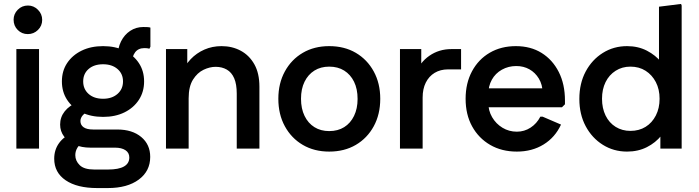

<svg xmlns="http://www.w3.org/2000/svg" viewBox="-20 -754 3546 974"><path d="M63 0V-505H178V0ZM121 -581Q91 -581 70 -602Q49 -623 49 -654Q49 -683 70 -704.5Q91 -726 122 -726Q151 -726 172.5 -704.5Q194 -683 194 -653Q194 -623 172.5 -602Q151 -581 121 -581Z M473 200Q371 200 313 160.5Q255 121 255 51Q255 6 279.5 -28Q304 -62 350 -81L406 -33Q385 -24 373.5 -6Q362 12 362 33Q362 62 384.5 84Q407 106 458 106H528Q582 106 609 90.5Q636 75 636 45Q636 21 616.5 8Q597 -5 563 -5H438Q394 -5 359.5 -20Q325 -35 305 -61.5Q285 -88 285 -122Q285 -160 308.5 -189.5Q332 -219 376 -237L438 -187Q414 -185 401 -170.5Q388 -156 388 -140Q388 -120 404 -108.5Q420 -97 453 -97H575Q651 -97 696.5 -59Q742 -21 742 42Q742 114 684 157Q626 200 527 200ZM503 -161Q441 -161 394 -184Q347 -207 320.5 -247.5Q294 -288 294 -341Q294 -394 320.5 -434Q347 -474 394 -497Q441 -520 503 -520Q565 -520 611.5 -497Q658 -474 684.5 -434Q711 -394 711 -341Q711 -288 684.5 -247.5Q658 -207 611.5 -184Q565 -161 503 -161ZM503 -253Q548 -253 576 -277.5Q604 -302 604 -341Q604 -380 576 -404Q548 -428 503 -428Q457 -428 429.5 -404Q402 -380 402 -341Q402 -302 429.5 -277.5Q457 -253 503 -253ZM649 -431 577 -466Q577 -510 594 -544Q611 -578 640.5 -597.5Q670 -617 707 -617Q718 -617 728 -616.5Q738 -616 743 -614V-517L738 -507Q728 -510 713 -510Q681 -510 665 -488Q649 -466 649 -431Z M822 0V-505H930V-376L901 -378Q917 -422 947 -453.5Q977 -485 1017 -502.5Q1057 -520 1104 -520Q1158 -520 1201.5 -496.5Q1245 -473 1270.5 -427.5Q1296 -382 1296 -314V0H1181V-279Q1181 -327 1168 -357Q1155 -387 1130.5 -401Q1106 -415 1074 -415Q1044 -415 1012.5 -400Q981 -385 959 -350Q937 -315 937 -255V0Z M1650 15Q1574 15 1516 -19Q1458 -53 1425 -113.5Q1392 -174 1392 -253Q1392 -331 1425 -391.5Q1458 -452 1516 -486Q1574 -520 1650 -520Q1727 -520 1785 -486Q1843 -452 1876 -391.5Q1909 -331 1909 -253Q1909 -174 1876 -113.5Q1843 -53 1785 -19Q1727 15 1650 15ZM1650 -89Q1694 -89 1726 -109Q1758 -129 1776 -166Q1794 -203 1794 -252Q1794 -303 1776 -339.5Q1758 -376 1726 -396Q1694 -416 1650 -416Q1607 -416 1575 -396Q1543 -376 1525 -339.5Q1507 -303 1507 -253Q1507 -203 1525 -166Q1543 -129 1575 -109Q1607 -89 1650 -89Z M2009 0V-505H2117V-376L2088 -378Q2109 -437 2158 -471Q2207 -505 2270 -505H2319V-402H2253Q2214 -402 2185 -384.5Q2156 -367 2140 -335Q2124 -303 2124 -259V0Z M2602 15Q2525 15 2466.5 -19Q2408 -53 2375 -113Q2342 -173 2342 -253Q2342 -332 2374.5 -392.5Q2407 -453 2464.5 -486.5Q2522 -520 2597 -520Q2672 -520 2727.5 -485.5Q2783 -451 2814.5 -389Q2846 -327 2846 -244V-225L2831 -210H2396V-306H2794L2733 -283Q2732 -325 2713.5 -355.5Q2695 -386 2665.5 -402.5Q2636 -419 2599 -419Q2559 -419 2526 -400.5Q2493 -382 2475 -349.5Q2457 -317 2457 -274V-234Q2457 -193 2476.5 -159.5Q2496 -126 2529 -106Q2562 -86 2602 -86Q2640 -86 2671.5 -106.5Q2703 -127 2721 -162H2733L2826 -122Q2796 -57 2737.5 -21Q2679 15 2602 15Z M3161 15Q3093 15 3038 -19.5Q2983 -54 2951 -114Q2919 -174 2919 -252Q2919 -331 2951 -391Q2983 -451 3038 -485.5Q3093 -520 3161 -520Q3217 -520 3261.5 -497Q3306 -474 3335.5 -437.5Q3365 -401 3377 -358V-146Q3365 -104 3335.5 -67Q3306 -30 3261.5 -7.5Q3217 15 3161 15ZM3178 -90Q3222 -90 3255 -110.5Q3288 -131 3307 -168Q3326 -205 3326 -253Q3326 -301 3307 -337.5Q3288 -374 3255 -395Q3222 -416 3178 -416Q3136 -416 3103 -395Q3070 -374 3052 -337.5Q3034 -301 3034 -253Q3034 -205 3052 -168Q3070 -131 3103 -110.5Q3136 -90 3178 -90ZM3330 0V-156L3354 -253L3323 -349V-720L3435 -734L3438 -726V0Z"/></svg>

Font: Fustat
Style: Bold
Weight: 700
Designer: Mohamed Gaber, Khaled Hosny, Laura Garcia Mut
Foundry: Kief Type Foundry, Alif Type Foundry, Hard Type Foundry
Version: Version 1.007